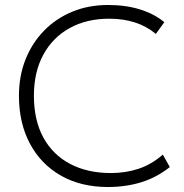

<svg xmlns="http://www.w3.org/2000/svg" viewBox="-20 -735 736 770"><path d="M413 15Q304.5 15 224.2 -30.8Q144 -76.5 100 -159Q56 -241.5 56 -351Q56 -430 82.2 -496.2Q108.5 -562.5 156.5 -611.8Q204.5 -661 269.8 -688Q335 -715 413 -715Q485 -715 542.2 -697Q599.5 -679 639 -646L605 -599Q532 -660 418 -660Q327 -660 259 -622.2Q191 -584.5 153.5 -515.2Q116 -446 116 -351Q116 -252.5 154 -183.2Q192 -114 261.5 -77.5Q331 -41 425 -41Q483.5 -41 535.8 -58.2Q588 -75.5 633 -115L661 -65Q608 -23 546.2 -4Q484.5 15 413 15Z"/></svg>

Font: Geologica Thin
Style: Regular
Weight: 100
Designer: Sindre Bremnes, Frode Helland
Foundry: Monokrom Skriftforlag AS
Version: Version 1.010; ttfautohint (v1.8.4.7-5d5b);gftools[0.9.28]